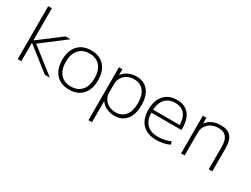

<svg xmlns="http://www.w3.org/2000/svg" viewBox="-71 -1407 2993 2294"><g transform="rotate(30 1425.0 -260.0)"><path d="M92 0V-730H142V-287H144L451 -520H520L191 -270L535 0H466L144 -253H142V0Z M804 10Q688 10 622.5 -61.5Q557 -133 557 -260Q557 -387 622.5 -458.5Q688 -530 804 -530Q920 -530 985.5 -458.5Q1051 -387 1051 -260Q1051 -133 985.5 -61.5Q920 10 804 10ZM804 -33Q898 -33 950 -92.5Q1002 -152 1002 -260Q1002 -368 950 -427.5Q898 -487 804 -487Q711 -487 658.5 -427.5Q606 -368 606 -260Q606 -152 658.5 -92.5Q711 -33 804 -33Z M1429 -530Q1533 -530 1591 -459Q1649 -388 1649 -260Q1649 -133 1591 -61.5Q1533 10 1429 10Q1368 10 1317 -14.5Q1266 -39 1240 -79H1238V210H1189V-520H1236V-441H1238Q1264 -482 1316 -506Q1368 -530 1429 -530ZM1420 -487Q1367 -487 1326 -465Q1285 -443 1261.5 -404.5Q1238 -366 1238 -316V-204Q1238 -154 1261.5 -115.5Q1285 -77 1326 -55Q1367 -33 1420 -33Q1506 -33 1553 -92Q1600 -151 1600 -260Q1600 -369 1553 -428Q1506 -487 1420 -487Z M2008 10Q1882 10 1814 -60Q1746 -130 1746 -260Q1746 -386 1810.5 -458Q1875 -530 1987 -530Q2095 -530 2152.5 -462.5Q2210 -395 2210 -268Q2210 -261 2209.5 -255Q2209 -249 2209 -244H1773V-285H2175L2163 -270Q2163 -378 2118.5 -433Q2074 -488 1987 -488Q1896 -488 1845.5 -429.5Q1795 -371 1795 -263V-253Q1795 -145 1849 -89Q1903 -33 2007 -33Q2051 -33 2095.5 -42.5Q2140 -52 2177 -69L2188 -28Q2149 -10 2102.5 0Q2056 10 2008 10Z M2346 0V-520H2395V-441H2397Q2425 -483 2477 -506.5Q2529 -530 2594 -530Q2687 -530 2731.5 -478.5Q2776 -427 2776 -320V0H2727V-313Q2727 -402 2692 -444.5Q2657 -487 2584 -487Q2529 -487 2486 -465Q2443 -443 2419 -404.5Q2395 -366 2395 -316V0Z"/></g></svg>

Font: M PLUS 1 Thin Light
Style: Regular
Weight: 300
Version: Version 1.001